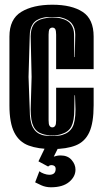

<svg xmlns="http://www.w3.org/2000/svg" viewBox="-20 -620 435 814"><path d="M202 12Q142 12 101.5 -3Q61 -18 40.5 -58.5Q20 -99 20 -173V-465Q20 -539 70 -569.5Q120 -600 202 -600Q284 -600 330.5 -569.5Q377 -539 377 -465V-327H218V-473Q218 -490 214 -497Q210 -503 202 -503Q195 -503 190 -497Q186 -490 186 -473V-110Q186 -92 190 -87Q194 -80 202 -80Q210 -80 214 -87Q218 -92 218 -110V-248H377V-174Q377 -99 358.5 -59Q340 -19 301 -3.5Q262 12 202 12ZM202 -44Q214 -44 224.5 -44.5Q235 -45 244 -48Q274 -57 287 -80.5Q300 -104 300 -156L298 -216H296L295 -156Q295 -108 283 -84.5Q271 -61 242 -52Q226 -46 202 -46Q178 -46 160 -52Q134 -60 122 -84Q110 -108 110 -156L114 -294L110 -466Q110 -496 122 -515Q134 -534 163 -541Q172 -543 182 -544.5Q192 -546 202 -546Q223 -546 238 -542Q268 -535 281 -517Q294 -499 294 -473L295 -378H297L299 -473Q299 -501 285 -519.5Q271 -538 239 -546Q236 -547 232 -547.5Q228 -548 223 -548H202Q191 -548 180.5 -547.5Q170 -547 163 -545Q132 -538 119 -518Q106 -498 106 -466L101 -294L106 -156Q106 -105 119 -80.5Q132 -56 158 -48Q167 -45 178 -44.5Q189 -44 202 -44ZM196 174Q174 174 155 165.5Q136 157 129 153L147 106Q154 112 166.5 116.5Q179 121 189 121Q216 121 216 96Q216 88 211 84Q206 80 199 80Q193 80 189.5 82Q186 84 184 86L143 64L174 0H230L208 44Q214 42 221 40.5Q228 39 237 39Q267 39 283.5 58Q300 77 300 99Q300 129 273 151.5Q246 174 196 174Z"/></svg>

Font: Alumni Sans Inline One
Style: Regular
Weight: 400
Designer: Robert E. Leuschke
Foundry: Robert E. Leuschke
Version: Version 1.100; ttfautohint (v1.8.3)